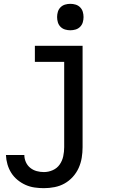

<svg xmlns="http://www.w3.org/2000/svg" viewBox="-20 -759 640 1002"><path d="M209 223Q185 223 160.5 219.5Q136 216 113.5 206Q91 196 71.5 180Q52 164 39 143.5Q26 123 19 99Q12 75 11 50H107Q107 69 115 87Q123 105 138 117Q153 129 171.5 134Q190 139 209 139Q233 139 255.5 129Q278 119 291.5 99.5Q305 80 310 56.5Q315 33 315 9V-436H162V-520H411V9Q411 37 406.5 64.5Q402 92 390.5 117.5Q379 143 360 164Q341 185 317 198.5Q293 212 265 217.5Q237 223 209 223ZM347 -601Q333 -601 319.5 -605Q306 -609 296 -619Q286 -629 282 -642.5Q278 -656 278 -670Q278 -684 282 -697.5Q286 -711 296 -721Q306 -731 319.5 -735Q333 -739 347 -739Q361 -739 374.5 -735Q388 -731 398 -721Q408 -711 412 -697.5Q416 -684 416 -670Q416 -656 412 -642.5Q408 -629 398 -619Q388 -609 374.5 -605Q361 -601 347 -601Z"/></svg>

Font: Iosevka Fixed Medium Extended
Style: Regular
Weight: 500
Width: 7
Monospace: yes
Designer: Belleve Invis
Foundry: Belleve Invis
Version: Version 24.1.1; ttfautohint (v1.8.4)